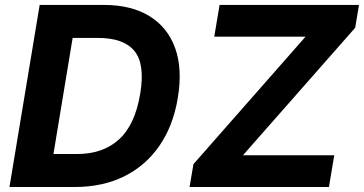

<svg xmlns="http://www.w3.org/2000/svg" viewBox="-20 -747 1454 767"><path d="M279.1 0H17.8L138.5 -727.3H394.9Q504.6 -727.3 577.4 -682.4Q650.2 -637.4 679.9 -554.3Q709.5 -471.2 690.3 -355.8Q671.9 -244.3 616.8 -164.6Q561.8 -84.9 475.9 -42.4Q389.9 0 279.1 0ZM193.5 -131.7H288Q391 -131.7 455.3 -190Q519.5 -248.2 540.1 -372.5Q560 -491.1 517 -543.3Q474.1 -595.5 371.8 -595.5H270.2ZM737.2 0 752.8 -91.3 1200.6 -600.5H835.9L857.2 -727.3H1414.1L1398.8 -636L950.6 -126.8H1315.3L1294 0Z"/></svg>

Font: Inter UI
Style: Bold Italic
Weight: 700
Italic angle: 9.39999°
Designer: Rasmus Andersson
Foundry: rsms
Version: 3.2;8d6f07862